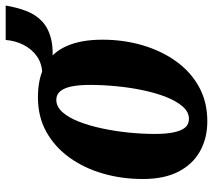

<svg xmlns="http://www.w3.org/2000/svg" viewBox="-56 -660 731 658"><g transform="rotate(-90 309.0 -331.5)"><path d="M304 -566.5Q371 -566.5 414.8 -541.5Q458.5 -516.5 480 -467.2Q501.5 -418 501.5 -345.5Q501.5 -273.5 482.5 -208.5Q463.5 -143.5 427.5 -93.2Q391.5 -43 339.8 -14.5Q288 14 222 14Q164 14 119.2 -11Q74.5 -36 49.2 -85Q24 -134 24 -207Q24 -279 42.8 -343.8Q61.5 -408.5 97.8 -458.8Q134 -509 185.8 -537.8Q237.5 -566.5 304 -566.5ZM295.5 -503.5Q272 -503.5 253.2 -482.5Q234.5 -461.5 220.8 -426.5Q207 -391.5 197.5 -347.2Q188 -303 183.2 -256Q178.5 -209 178.5 -165Q178.5 -128 183.8 -102Q189 -76 200 -62.5Q211 -49 230 -49Q253.5 -49 272.2 -70.2Q291 -91.5 305 -127Q319 -162.5 328.2 -206.5Q337.5 -250.5 342 -297.8Q346.5 -345 346.5 -388Q346.5 -424.5 341.5 -450Q336.5 -475.5 325.2 -489.5Q314 -503.5 295.5 -503.5ZM500.5 -677H618.5Q612 -638.5 600 -606.8Q588 -575 564.8 -552.8Q541.5 -530.5 503 -521.2Q464.5 -512 406 -519L382.5 -551.5Q418.5 -552 443.8 -569.5Q469 -587 483.5 -615.5Q498 -644 500.5 -677Z"/></g></svg>

Font: Merriweather 24pt SemiCondensed Black
Style: Italic
Weight: 900
Width: 4
Italic angle: -7.8°
Designer: Eben Sorkin
Foundry: Eben Sorkin
Version: Version 2.101